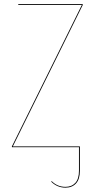

<svg xmlns="http://www.w3.org/2000/svg" viewBox="-20 -700 454 913"><path d="M373.5 -680.2V-676.3L41 -3.9H359.9V111.8Q359.9 152.3 341.3 172.4Q322.8 192.4 291.5 192.4Q252 192.4 223.6 164.1L225.6 161.1Q252.9 188.5 291 188.5Q320.8 188.5 338.1 169.7Q355.5 150.9 355.5 111.8V0H36.6V-3.9L369.1 -676.3H66.9V-680.2Z"/></svg>

Font: Fira Sans Compressed Four
Style: Regular
Weight: 100
Width: 1
Designer: Carrois Corporate & Edenspiekermann AG
Foundry: Carrois Corporate GbR & Edenspiekermann AG
Version: Version 4.203;PS 004.203;hotconv 1.0.88;makeotf.lib2.5.64775